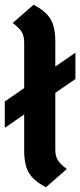

<svg xmlns="http://www.w3.org/2000/svg" viewBox="-20 -770 335 802"><path d="M211 -382V-145Q211 -118 221.5 -101Q232 -84 259 -64L172 12Q121 -14 101 -47.5Q81 -81 81 -141V-292L0 -236V-346L81 -402V-593Q81 -620 70.5 -637Q60 -654 33 -674L120 -750Q171 -724 191 -690.5Q211 -657 211 -597V-492L295 -550V-440Z"/></svg>

Font: KoHo
Style: Bold
Weight: 700
Designer: Cadson Demak & Katatrad Team
Foundry: Cadson Demak Co.,Ltd.
Version: Version 1.000; ttfautohint (v1.6)